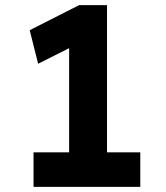

<svg xmlns="http://www.w3.org/2000/svg" viewBox="-20 -730 647 750"><path d="M250 -49V-617L288 -561L129 -481L96 -612L289 -710H398V-49ZM111 0V-135H528V0Z"/></svg>

Font: Lexend Exa SemiBold
Style: Regular
Weight: 600
Designer: Bonnie Shaver-Troup, Thomas Jockin
Foundry: Lexend
Version: Version 1.007